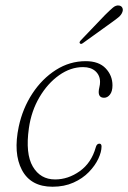

<svg xmlns="http://www.w3.org/2000/svg" viewBox="-20 -684 475 711"><path d="M287.5 -435.5Q241.5 -435.5 199 -405.5Q156.5 -375.5 126.2 -324.2Q96 -273 87 -209.5Q73.5 -115 101.5 -67.2Q129.5 -19.5 184 -19.5Q232.5 -19.5 275.5 -50.2Q318.5 -81 334.5 -138Q338 -152 348 -152Q356 -152 356 -141.5Q356 -121.5 344 -96Q332 -70.5 309 -46.8Q286 -23 252 -7.8Q218 7.5 174.5 7.5Q94 7.5 61.2 -54.5Q28.5 -116.5 49.5 -215.5Q64 -283 100 -337.8Q136 -392.5 187 -425Q238 -457.5 297.5 -457.5Q346 -457.5 371.2 -431Q396.5 -404.5 396.5 -368Q396.5 -345.5 387.2 -333.8Q378 -322 365.5 -322Q345.5 -322 345.5 -343.5Q345.5 -351 348 -361Q350.5 -371 350.5 -380.5Q350.5 -404.5 333.8 -420Q317 -435.5 287.5 -435.5ZM368.5 -628Q386 -645.5 397.8 -655.5Q409.5 -665.5 421 -663.5Q430 -662 433.2 -654.8Q436.5 -647.5 433 -639Q429.5 -629 419 -620.2Q408.5 -611.5 395 -602L286.5 -524Q279.5 -519 276 -523.5Q273.5 -525.5 275.2 -529Q277 -532.5 280 -535.5Z"/></svg>

Font: Fraunces 9pt Soft Thin
Style: Italic
Weight: 100
Italic angle: -16°
Version: Version 1.000;[b76b70a41]